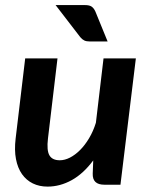

<svg xmlns="http://www.w3.org/2000/svg" viewBox="-20 -709 567 737"><path d="M200.7 -484.9 164.1 -177.2Q158.7 -131.8 169.7 -112.8Q180.7 -93.8 209.5 -93.8Q228.5 -93.8 248.5 -104Q268.6 -114.3 287.4 -133.1Q306.2 -151.9 322 -178.5Q337.9 -205.1 348.1 -237.8L377.4 -484.9H501.5L442.4 0H380.4Q334.5 0 335.9 -42.5L337.9 -93.3Q300.3 -42.5 255.4 -17.6Q210.4 7.3 162.6 7.3Q130.9 7.3 106 -4.9Q81.1 -17.1 64.5 -40.5Q47.9 -64 41.3 -98.4Q34.7 -132.8 40 -177.2L76.7 -484.9ZM305.7 -689.5Q324.2 -689.5 332.5 -683.1Q340.8 -676.8 346.2 -664.6L393.1 -549.8H324.7Q311.5 -549.8 303.5 -553.7Q295.4 -557.6 288.1 -566.4L193.4 -689.5Z"/></svg>

Font: Carlito
Style: Bold Italic
Weight: 700
Italic angle: -7°
Designer: Lukasz Dziedzic
Foundry: tyPoland Lukasz Dziedzic
Version: Version 1.104